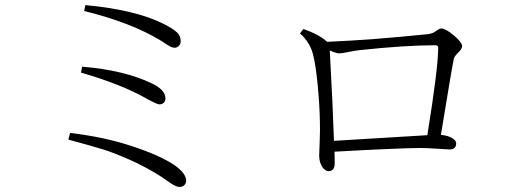

<svg xmlns="http://www.w3.org/2000/svg" viewBox="-20 -735 2040 761"><path d="M627.9 -640.6Q668 -620.1 682.1 -606Q696.3 -591.8 696.3 -572.3Q696.3 -560.5 689 -553.2Q681.6 -545.9 672.9 -545.9Q665 -545.9 658.2 -548.8Q651.4 -551.8 638.2 -560.5Q625 -569.3 617.2 -574.2Q500 -645.5 313.5 -691.4L318.4 -714.8Q516.6 -696.3 627.9 -640.6ZM300.8 -447.3 305.7 -470.7Q472.7 -457 582 -404.3Q635.7 -378.9 635.7 -344.7Q635.7 -334 628.9 -327.6Q622.1 -321.3 611.3 -321.3Q602.5 -321.3 561.5 -343.8Q462.9 -400.4 300.8 -447.3ZM251 -181.6 257.8 -208Q392.6 -192.4 504.4 -155.3Q616.2 -118.2 671.9 -80.1Q717.8 -47.9 717.8 -18.6Q717.8 -8.8 710.9 -1.5Q704.1 5.9 691.4 5.9Q684.6 5.9 675.8 2Q667 -2 660.2 -6.3Q653.3 -10.7 639.6 -20.5Q626 -30.3 618.2 -35.2Q556.6 -74.2 494.6 -101.6Q432.6 -128.9 389.2 -142.6Q345.7 -156.2 251 -181.6Z M1303.7 -176.8Q1665 -199.2 1673.8 -199.2Q1716.8 -465.8 1716.8 -545.9Q1716.8 -555.7 1706.1 -555.7Q1585.9 -555.7 1403.3 -536.1Q1386.7 -534.2 1360.4 -528.8Q1334 -523.4 1325.2 -523.4Q1312.5 -523.4 1287.1 -535.2Q1299.8 -301.8 1303.7 -176.8ZM1168.9 -602.5 1182.6 -620.1Q1246.1 -597.7 1276.4 -569.3Q1448.2 -576.2 1675.8 -599.6Q1694.3 -601.6 1708 -611.8Q1721.7 -622.1 1728.5 -622.1Q1746.1 -622.1 1778.8 -594.7Q1811.5 -567.4 1811.5 -551.8Q1811.5 -541 1796.4 -526.9Q1781.2 -512.7 1778.3 -500Q1770.5 -462.9 1727.5 -200.2Q1753.9 -198.2 1771 -188.5Q1788.1 -178.7 1788.1 -167Q1788.1 -142.6 1761.7 -142.6Q1754.9 -142.6 1713.4 -145.5Q1671.9 -148.4 1646.5 -148.4Q1569.3 -148.4 1305.7 -133.8Q1306.6 -119.1 1306.6 -88.9Q1306.6 -56.6 1282.2 -56.6Q1268.6 -56.6 1256.8 -74.2Q1245.1 -91.8 1245.1 -120.1Q1245.1 -123 1247.1 -173.3Q1249 -223.6 1248 -250Q1247.1 -313.5 1239.3 -396.5Q1231.4 -479.5 1220.7 -519.5Q1208 -568.4 1168.9 -602.5Z"/></svg>

Font: GenYoMin TW TTF Light
Style: Regular
Weight: 300
Version: Version 1.300